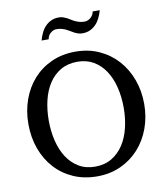

<svg xmlns="http://www.w3.org/2000/svg" viewBox="-96 -970 924 1066"><g transform="rotate(-10 365.5 -437.0)"><path d="M576.2 -334Q576.2 -395 563 -449Q549.8 -502.9 523.4 -543.2Q497.1 -583.5 457.8 -606.7Q418.5 -629.9 366.2 -629.9Q312 -629.9 272 -606.4Q231.9 -583 205.6 -542.7Q179.2 -502.4 166.5 -449Q153.8 -395.5 153.8 -335.9Q153.8 -275.9 166.7 -221.9Q179.7 -168 205.8 -127.4Q231.9 -86.9 271.2 -63Q310.5 -39.1 363.8 -39.1Q418 -39.1 457.8 -63Q497.6 -86.9 523.9 -127.2Q550.3 -167.5 563.2 -220.9Q576.2 -274.4 576.2 -334ZM691.9 -335Q691.9 -262.2 668.5 -198.2Q645 -134.3 602.3 -86.7Q559.6 -39.1 499.5 -11.5Q439.5 16.1 366.2 16.1Q292.5 16.1 232.2 -10.5Q171.9 -37.1 128.9 -84.5Q85.9 -131.8 62.5 -196Q39.1 -260.3 39.1 -335.9Q39.1 -409.2 62 -473.1Q85 -537.1 127.4 -584.7Q169.9 -632.3 230.2 -659.7Q290.5 -687 365.2 -687Q439.5 -687 499.8 -659.2Q560.1 -631.3 602.8 -583.5Q645.5 -535.6 668.7 -471.7Q691.9 -407.7 691.9 -335ZM539.1 -890.1Q533.2 -868.2 523.4 -848.1Q513.7 -828.1 499.5 -813.2Q485.4 -798.3 466.3 -789.3Q447.3 -780.3 422.9 -780.3Q409.7 -780.3 398.7 -783.9Q387.7 -787.6 377.7 -792.7Q367.7 -797.9 357.9 -804.2Q348.1 -810.5 337.2 -815.7Q326.2 -820.8 313 -824.5Q299.8 -828.1 283.7 -828.1Q273.4 -828.1 264.6 -824Q255.9 -819.8 248.8 -813.2Q241.7 -806.6 237.3 -797.9Q232.9 -789.1 231.9 -780.3H191.9Q197.8 -802.2 207.3 -822.3Q216.8 -842.3 231.2 -857.4Q245.6 -872.6 264.6 -881.3Q283.7 -890.1 308.1 -890.1Q321.3 -890.1 332 -886.5Q342.8 -882.8 352.8 -877.7Q362.8 -872.6 372.3 -866.2Q381.8 -859.9 392.8 -854.7Q403.8 -849.6 416.7 -845.9Q429.7 -842.3 445.8 -842.3Q456.1 -842.3 465.1 -846.4Q474.1 -850.6 481.4 -857.2Q488.8 -863.8 493.4 -872.6Q498 -881.3 499 -890.1Z"/></g></svg>

Font: Charis SIL Viet
Style: Regular
Weight: 400
Foundry: SIL International
Version: Version 5.000